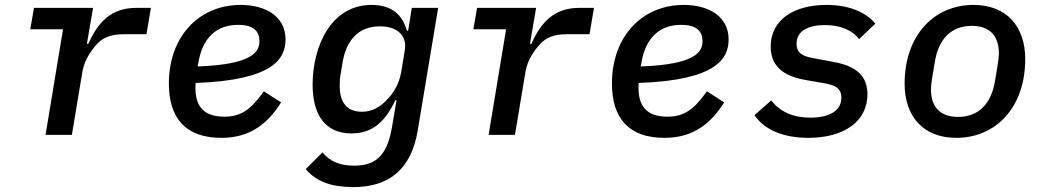

<svg xmlns="http://www.w3.org/2000/svg" viewBox="-20 -548 4240 780"><path d="M272 0 315 -258C323 -306 353 -344 366 -360C394 -395 428 -409 485 -409H575L593 -516H533C433 -516 378 -459 339 -370H333L358 -516H118L103 -429H236L165 0Z M948 -447C1011 -447 1034 -420 1034 -381C1034 -338 1007 -286 783 -278L785 -289C802 -396 860 -447 948 -447ZM879 12C996 12 1067 -45 1122 -132L1052 -177C997 -100 957 -74 891 -74C799 -74 774 -126 774 -191C774 -200 774 -206 775 -211C1091 -222 1140 -310 1140 -388C1140 -480 1061 -528 958 -528C786 -528 666 -397 666 -209C666 -64 738 12 879 12Z M1416 212C1555 212 1650 145 1677 -18L1760 -516H1653L1638 -423H1633C1614 -491 1569 -528 1489 -528C1325 -528 1250 -360 1250 -204C1250 -83 1300 -6 1408 -6C1497 -6 1547 -58 1586 -141H1591L1572 -29C1551 91 1501 125 1417 125C1361 125 1319 107 1290 71L1222 139C1266 191 1328 212 1416 212ZM1451 -94C1387 -94 1360 -134 1360 -201C1360 -218 1361 -232 1364 -248L1372 -296C1387 -383 1435 -441 1523 -441C1595 -441 1626 -404 1626 -361C1626 -354 1625 -348 1624 -341L1610 -256C1601 -203 1575 -167 1556 -147C1525 -112 1490 -94 1451 -94Z M2072 0 2115 -258C2123 -306 2153 -344 2166 -360C2194 -395 2228 -409 2285 -409H2375L2393 -516H2333C2233 -516 2178 -459 2139 -370H2133L2158 -516H1918L1903 -429H2036L1965 0Z M2748 -447C2811 -447 2834 -420 2834 -381C2834 -338 2807 -286 2583 -278L2585 -289C2602 -396 2660 -447 2748 -447ZM2679 12C2796 12 2867 -45 2922 -132L2852 -177C2797 -100 2757 -74 2691 -74C2599 -74 2574 -126 2574 -191C2574 -200 2574 -206 2575 -211C2891 -222 2940 -310 2940 -388C2940 -480 2861 -528 2758 -528C2586 -528 2466 -397 2466 -209C2466 -64 2538 12 2679 12Z M3264 12C3409 12 3504 -55 3504 -165C3504 -258 3432 -285 3358 -298L3283 -312C3246 -319 3216 -329 3216 -370C3216 -418 3256 -446 3331 -446C3406 -446 3450 -417 3470 -389L3536 -452C3497 -499 3429 -528 3337 -528C3210 -528 3111 -471 3111 -359C3111 -266 3181 -235 3258 -222L3333 -209C3370 -202 3398 -191 3398 -151C3398 -99 3351 -70 3272 -70C3203 -70 3150 -93 3113 -140L3045 -80C3086 -20 3163 12 3264 12Z M3865 12C4026 12 4145 -112 4145 -308C4145 -440 4070 -528 3935 -528C3774 -528 3655 -404 3655 -208C3655 -76 3730 12 3865 12ZM3872 -73C3804 -73 3762 -109 3762 -185C3762 -197 3764 -213 3767 -232L3778 -298C3793 -389 3844 -443 3928 -443C3996 -443 4038 -407 4038 -331C4038 -319 4036 -303 4033 -284L4022 -218C4007 -127 3956 -73 3872 -73Z"/></svg>

Font: IBM Mono Medium
Style: Italic
Weight: 500
Italic angle: -9°
Monospace: yes
Designer: Mike Abbink, Paul van der Laan, Pieter van Rosmalen
Foundry: Bold Monday
Version: Version 2.3